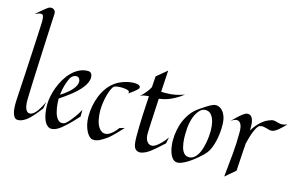

<svg xmlns="http://www.w3.org/2000/svg" viewBox="-108 -1198 2391 1510"><g transform="rotate(15 1087.5 -443.0)"><path d="M287.1 -127.9Q277.3 -115.2 265.4 -99.9Q253.4 -84.5 239.7 -68.4Q226.1 -52.2 210.9 -37.4Q195.8 -22.5 179.4 -11Q163.1 0.5 146 6.8Q128.9 13.2 111.8 12.2Q97.2 10.7 87.9 -1.2Q78.6 -13.2 73.2 -32Q67.9 -50.8 66.4 -75.2Q64.9 -99.6 65.9 -126Q66.4 -139.2 68.4 -172.6Q70.3 -206.1 73 -252Q75.7 -297.9 78.9 -352.5Q82 -407.2 85 -463.4Q87.9 -519.5 90.8 -573.5Q93.8 -627.4 95.9 -671.4Q98.1 -715.3 99.6 -745.8Q101.1 -776.4 101.1 -786.1Q101.1 -812.5 96.9 -827.1Q92.8 -841.8 76.2 -841.8Q60.1 -841.8 28.8 -827.1Q50.3 -845.7 65.9 -858.9Q81.5 -872.1 91.8 -880.4Q104 -889.6 111.8 -896Q126.5 -908.2 144 -908.2Q159.2 -908.2 170.2 -897Q181.2 -885.7 179.2 -861.8Q178.7 -852.5 177 -822Q175.3 -791.5 173.3 -746.8Q171.4 -702.1 168.7 -647.2Q166 -592.3 163.6 -533.9Q161.1 -475.6 158.4 -417.7Q155.8 -359.9 153.8 -310.1Q151.9 -260.3 150.6 -221.7Q149.4 -183.1 148.9 -163.1Q148.4 -135.7 151.9 -116.2Q155.3 -96.7 161.1 -84.5Q167 -72.3 175.3 -66.7Q183.6 -61 192.9 -61Q204.1 -61 215.3 -67.9Q226.6 -74.7 236.8 -85.4Q247.1 -96.2 256.3 -109.9Q265.6 -123.5 273.4 -137.2Q281.2 -150.9 286.9 -163.1Q292.5 -175.3 295.9 -183.1Z M586.9 -142.1Q561 -112.8 539.3 -90.6Q517.6 -68.4 501 -53.2Q481.4 -35.6 465.8 -22.9Q422.9 11.2 391.1 11.2Q373 11.2 360.1 1.7Q347.2 -7.8 337.9 -22.9Q328.6 -38.1 322.8 -57.1Q316.9 -76.2 313.7 -95.5Q310.5 -114.7 309.3 -132.3Q308.1 -149.9 308.1 -162.1Q308.1 -194.8 315.7 -232.9Q323.2 -271 337.6 -308.8Q352.1 -346.7 373 -381.6Q394 -416.5 421.1 -443.6Q448.2 -470.7 480.7 -486.8Q513.2 -502.9 550.8 -502.9Q561 -502.9 567.9 -499.3Q574.7 -495.6 579.1 -489.3Q583.5 -482.9 585.2 -475.1Q586.9 -467.3 586.9 -459Q586.9 -437.5 577.1 -416Q567.4 -394.5 551 -373.8Q534.7 -353 513.7 -333.3Q492.7 -313.5 470 -295.7Q447.3 -277.8 424.8 -262.2Q402.3 -246.6 383.8 -233.9V-223.1Q383.8 -210.9 385 -193.6Q386.2 -176.3 389.4 -157.5Q392.6 -138.7 397.9 -120.1Q403.3 -101.6 411.6 -86.9Q419.9 -72.3 431.4 -63.2Q442.9 -54.2 458 -54.2Q464.8 -54.2 472.2 -56.4Q479.5 -58.6 486.8 -64Q499.5 -74.2 515.6 -92.3Q529.3 -107.9 547.4 -132.8Q565.4 -157.7 586.9 -195.8ZM496.1 -430.2Q490.2 -437 481 -439Q471.7 -440.9 461.2 -438Q450.7 -435.1 440.7 -426.8Q430.7 -418.5 423.8 -404.8Q414.1 -385.3 402.3 -348.9Q390.6 -312.5 385.7 -265.1Q401.4 -274.4 418 -286.6Q434.6 -298.8 450 -312.5Q465.3 -326.2 477.8 -341.1Q490.2 -356 497.3 -371.3Q504.4 -386.7 504.9 -401.6Q505.4 -416.5 496.1 -430.2Z M972.7 -471.2Q967.8 -465.8 958.5 -457Q950.2 -449.7 935.8 -438.2Q921.4 -426.8 897.9 -411.1Q903.8 -416.5 904.3 -420.9Q904.8 -425.3 903.3 -428.7Q901.4 -432.6 897 -436Q889.2 -440.4 871.8 -443.1Q854.5 -445.8 835 -445.8Q818.4 -445.8 803.7 -443.6Q789.1 -441.4 779.8 -436Q771 -430.7 761 -410.2Q751 -389.6 742.7 -360.4Q734.4 -331.1 729 -296.1Q723.6 -261.2 723.6 -227.1Q723.6 -210.9 725.3 -191.9Q727.1 -172.9 731 -154.1Q734.9 -135.3 741.7 -117.9Q748.5 -100.6 758.8 -87.4Q769 -74.2 782.7 -66.9Q796.4 -59.6 814.9 -61Q826.7 -63 841.3 -71.3Q853.5 -78.1 869.9 -92.5Q886.2 -106.9 904.8 -132.8L945.8 -145Q919.9 -115.7 899.4 -95Q878.9 -74.2 864.7 -61Q848.1 -45.4 835 -36.1Q818.8 -24.9 804.7 -15.9Q790.5 -6.8 777.1 -0.7Q763.7 5.4 750.5 7.8Q737.3 10.3 723.6 8.8Q711.9 7.8 698.5 -4.4Q685.1 -16.6 673.3 -38.3Q661.6 -60.1 653.8 -90.8Q646 -121.6 646 -160.2Q646 -202.1 654.1 -245.1Q662.1 -288.1 678.2 -327.9Q694.3 -367.7 719.2 -401.6Q744.1 -435.5 777.8 -459Q795.4 -471.2 816.2 -480.5Q836.9 -489.7 857.7 -495.6Q878.4 -501.5 897.7 -503.9Q917 -506.3 931.6 -505.9Q960.9 -504.4 971.4 -494.9Q981.9 -485.4 972.7 -471.2Z M1300.8 -162.1 1290.5 -111.8Q1279.3 -102.5 1264.4 -88.6Q1249.5 -74.7 1232.2 -59.6Q1214.8 -44.4 1196.3 -30Q1177.7 -15.6 1159.2 -5.6Q1140.6 4.4 1122.8 8.5Q1105 12.7 1089.8 6.8Q1080.1 3.4 1073 -3.4Q1065.9 -10.3 1061.3 -22.9Q1056.6 -35.6 1054.2 -55.4Q1051.8 -75.2 1051.8 -104Q1051.8 -190.9 1055.4 -272.7Q1059.1 -354.5 1064.5 -435.1Q1043.9 -433.6 1024.2 -429.9Q1004.4 -426.3 993.7 -418Q1024.4 -445.3 1042 -468.5Q1059.6 -491.7 1068.8 -509.8L1074.7 -599.1L1158.7 -668.9L1148.4 -494.1Q1159.2 -493.2 1168.5 -493.2Q1177.7 -493.2 1186.5 -493.2Q1229 -493.2 1265.4 -500.7Q1301.8 -508.3 1335.4 -521Q1304.2 -496.1 1275.6 -480.5Q1247.1 -464.8 1222.7 -455.3Q1198.2 -445.8 1178.2 -441.7Q1158.2 -437.5 1144.5 -436Q1139.6 -348.1 1137 -293.7Q1134.3 -239.3 1132.8 -209.5Q1130.9 -174.3 1130.9 -158.2Q1129.4 -134.3 1133.8 -115.7Q1138.2 -97.2 1147.2 -85Q1156.2 -72.8 1169.2 -67.9Q1182.1 -63 1197.8 -66.9Q1210 -70.8 1226.1 -82.5Q1239.7 -92.3 1258.5 -111.1Q1277.3 -129.9 1300.8 -162.1ZM993.7 -418 990.7 -416Z M1681.6 -376Q1683.1 -337.9 1679.2 -301.3Q1675.3 -264.6 1667.7 -232.7Q1660.2 -200.7 1649.2 -174.6Q1638.2 -148.4 1625.5 -131.8Q1617.2 -120.6 1602.3 -105.7Q1587.4 -90.8 1568.8 -75Q1550.3 -59.1 1529.3 -43.5Q1508.3 -27.8 1487.8 -15.9Q1467.3 -3.9 1448.5 3.7Q1429.7 11.2 1415.5 11.2Q1398.9 11.2 1386.7 2.7Q1374.5 -5.9 1365.7 -19.8Q1356.9 -33.7 1351.1 -51Q1345.2 -68.4 1341.8 -85.7Q1338.4 -103 1337.2 -118.9Q1335.9 -134.8 1335.9 -146Q1335.9 -189 1343.8 -231.2Q1351.6 -273.4 1367.9 -311.5Q1384.3 -349.6 1409.2 -382.1Q1434.1 -414.6 1468.8 -438Q1491.2 -453.1 1509.3 -465.6Q1527.3 -478 1542.5 -486.3Q1557.6 -494.6 1570.1 -499.3Q1582.5 -503.9 1593.8 -503.9Q1604.5 -503.9 1618.9 -498Q1633.3 -492.2 1646.7 -477.8Q1660.2 -463.4 1669.9 -438.7Q1679.7 -414.1 1681.6 -376ZM1604.5 -294.9Q1604.5 -315.4 1601.6 -341.8Q1598.6 -368.2 1589.8 -391.1Q1581.1 -414.1 1565.2 -429.9Q1549.3 -445.8 1522.9 -445.8Q1512.2 -445.8 1500.7 -441.2Q1489.3 -436.5 1479.5 -426.8Q1460 -407.2 1448 -382.1Q1436 -356.9 1429.2 -329.1Q1422.4 -301.3 1419.9 -272.9Q1417.5 -244.6 1417.5 -219.2Q1417.5 -206.1 1418 -188.7Q1418.5 -171.4 1420.9 -153.1Q1423.3 -134.8 1428 -116.7Q1432.6 -98.6 1440.7 -84.7Q1448.7 -70.8 1460.9 -62Q1473.1 -53.2 1490.7 -53.2Q1514.2 -53.2 1531.7 -66.7Q1549.3 -80.1 1562 -101.6Q1574.7 -123 1582.8 -149.9Q1590.8 -176.8 1595.7 -203.6Q1600.6 -230.5 1602.5 -254.6Q1604.5 -278.8 1604.5 -294.9Z M1896 -271Q1893.6 -243.2 1891.6 -208.5Q1889.6 -178.7 1887.2 -137.9Q1884.8 -97.2 1881.8 -47.9L1799.8 22Q1810.5 -77.6 1818.6 -168Q1826.7 -258.3 1826.7 -346.2Q1826.7 -390.6 1814.5 -411.9Q1802.2 -433.1 1781.7 -433.1Q1760.3 -433.1 1731.9 -411.1Q1738.3 -417 1747.3 -426Q1756.3 -435.1 1766.8 -445.3Q1777.3 -455.6 1788.8 -465.8Q1800.3 -476.1 1811.3 -484.4Q1822.3 -492.7 1832.5 -497.8Q1842.8 -502.9 1850.6 -502.9Q1869.6 -502.9 1879.9 -492.2Q1890.1 -481.4 1895 -465.8Q1899.9 -450.2 1900.9 -433.1Q1901.9 -416 1901.9 -403.8V-380.9Q1927.7 -423.8 1963.1 -456.5Q1998.5 -489.3 2045.9 -502.9Q2056.2 -505.9 2065.9 -504.6Q2075.7 -503.4 2085.4 -500.7Q2095.2 -498 2106.2 -495.1Q2117.2 -492.2 2129.9 -492.2Q2139.6 -492.2 2150.4 -494.6Q2161.1 -497.1 2174.8 -502.9Q2160.6 -488.8 2147 -475.1Q2133.3 -461.4 2119.9 -450.4Q2106.4 -439.5 2093.5 -431.9Q2080.6 -424.3 2068.8 -422.9Q2056.2 -421.4 2044.7 -424.6Q2033.2 -427.7 2021.2 -431.4Q2009.3 -435.1 1996.1 -436.8Q1982.9 -438.5 1967.8 -434.1Q1957.5 -430.7 1947.5 -415.3Q1937.5 -399.9 1928 -377.2Q1918.5 -354.5 1910.4 -326.9Q1902.3 -299.3 1896 -272Z"/></g></svg>

Font: Quintessential
Style: Regular
Weight: 400
Designer: Astigmatic (AOETI)
Foundry: Astigmatic (AOETI)
Version: Version 1.000